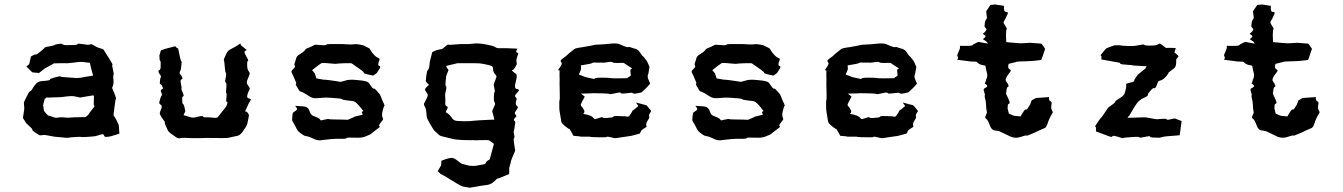

<svg xmlns="http://www.w3.org/2000/svg" viewBox="-20 -621 6036 863"><path d="M279.3 -418C268.6 -418 262.7 -419.9 259.8 -422.9C256.8 -425.8 249 -424.8 234.4 -421.9C229.5 -420.9 226.6 -419.9 225.6 -418.9C224.6 -417 211.9 -414.1 188.5 -410.2C185.5 -409.2 181.6 -408.2 178.7 -404.3C175.8 -400.4 167 -393.6 152.3 -381.8C146.5 -377 142.6 -375 140.6 -376C137.7 -377.9 131.8 -374 119.1 -367.2C114.3 -345.7 111.3 -334 111.3 -333C111.3 -332 106.4 -328.1 98.6 -322.3L125 -295.9C127 -294.9 136.7 -294.9 155.3 -293C170.9 -305.7 179.7 -312.5 181.6 -313.5C183.6 -314.5 189.5 -317.4 201.2 -324.2C214.8 -331.1 220.7 -335 221.7 -335.9C222.7 -336.9 232.4 -335.9 252.9 -336.9H277.3C276.4 -335.9 289.1 -336.9 313.5 -339.8C332 -342.8 346.7 -343.8 357.4 -341.8C368.2 -339.8 377 -339.8 383.8 -338.9L389.6 -314.5L398.4 -281.2C387.7 -279.3 380.9 -278.3 375 -277.3C369.1 -276.4 359.4 -275.4 347.7 -272.5C337.9 -270.5 324.2 -269.5 306.6 -271.5L279.3 -273.4C262.7 -274.4 253.9 -275.4 252.9 -277.3C252 -279.3 242.2 -277.3 220.7 -271.5C210 -268.6 204.1 -265.6 204.1 -262.7C204.1 -259.8 190.4 -257.8 163.1 -255.9C159.2 -254.9 154.3 -253.9 148.4 -250C142.6 -246.1 133.8 -236.3 125 -220.7C121.1 -213.9 118.2 -210.9 115.2 -210.9C112.3 -210.9 106.4 -201.2 97.7 -182.6C90.8 -168.9 87.9 -162.1 87.9 -161.1C86.9 -160.2 87.9 -152.3 88.9 -137.7C89.8 -134.8 88.9 -127.9 86.9 -116.2C85 -105.5 84 -96.7 83 -90.8C91.8 -76.2 96.7 -69.3 96.7 -68.4C97.7 -67.4 103.5 -61.5 116.2 -49.8C123 -43.9 126 -41 125 -38.1C124 -35.2 132.8 -28.3 153.3 -15.6C157.2 -12.7 163.1 -11.7 169.9 -13.7C176.8 -15.6 190.4 -13.7 212.9 -8.8C219.7 -6.8 229.5 -5.9 244.1 -4.9C258.8 -3.9 268.6 -2.9 274.4 -2C277.3 -1 280.3 -2 282.2 -2C285.2 -2 287.1 -1 288.1 -2C290 -2.9 303.7 -4.9 332 -5.9C338.9 -5.9 345.7 -5.9 349.6 -4.9C354.5 -4.9 366.2 -4.9 387.7 -6.8L408.2 -8.8C409.2 -8.8 417 -11.7 434.6 -16.6C442.4 -19.5 447.3 -16.6 448.2 -10.7C449.2 -4.9 459 -3.9 479.5 -8.8L511.7 -18.6C512.7 -18.6 513.7 -19.5 516.6 -20.5C514.6 -44.9 514.6 -56.6 513.7 -57.6C514.6 -58.6 510.7 -66.4 502.9 -82C498 -92.8 494.1 -97.7 492.2 -98.6C490.2 -99.6 490.2 -109.4 493.2 -128.9C497.1 -159.2 499 -174.8 501 -176.8C502.9 -178.7 498 -193.4 485.4 -221.7C483.4 -225.6 484.4 -229.5 487.3 -234.4C490.2 -240.2 491.2 -252.9 489.3 -270.5C488.3 -278.3 489.3 -283.2 490.2 -285.2C492.2 -287.1 490.2 -296.9 486.3 -314.5C484.4 -323.2 483.4 -328.1 485.4 -329.1C487.3 -330.1 482.4 -339.8 471.7 -356.4C469.7 -359.4 467.8 -362.3 464.8 -367.2C461.9 -372.1 456.1 -381.8 446.3 -396.5C443.4 -400.4 438.5 -402.3 432.6 -403.3C426.8 -404.3 414.1 -409.2 396.5 -419.9C392.6 -422.9 388.7 -422.9 383.8 -420.9C379.9 -418.9 365.2 -419.9 342.8 -423.8C338.9 -424.8 335.9 -424.8 334 -424.8C330.1 -424.8 329.1 -423.8 328.1 -421.9C327.1 -418.9 311.5 -418 279.3 -418ZM398.4 -192.4C397.5 -190.4 396.5 -189.5 398.4 -190.4C400.4 -191.4 401.4 -192.4 402.3 -192.4C401.4 -163.1 401.4 -149.4 401.4 -148.4L405.3 -143.6C385.7 -118.2 376 -105.5 376 -104.5C376 -103.5 372.1 -100.6 364.3 -94.7C348.6 -93.8 331.1 -94.7 314.5 -93.8C297.9 -92.8 289.1 -91.8 286.1 -91.8C265.6 -93.8 252 -94.7 243.2 -92.8C234.4 -90.8 226.6 -91.8 221.7 -93.8C207 -99.6 198.2 -101.6 196.3 -101.6C195.3 -101.6 189.5 -108.4 177.7 -122.1C174.8 -138.7 173.8 -147.5 173.8 -148.4C173.8 -149.4 175.8 -158.2 181.6 -178.7H185.5C188.5 -178.7 188.5 -179.7 185.5 -182.6C201.2 -182.6 214.8 -182.6 227.5 -183.6C239.3 -183.6 248 -183.6 254.9 -184.6C258.8 -185.5 267.6 -185.5 280.3 -187.5C293.9 -189.5 304.7 -189.5 312.5 -188.5C330.1 -184.6 338.9 -182.6 339.8 -182.6C340.8 -182.6 360.4 -186.5 398.4 -192.4Z M1088.9 -396.5C1073.2 -410.2 1064.5 -416 1063.5 -417C1062.5 -418 1061.5 -420.9 1060.5 -425.8L1035.2 -409.2C1035.2 -410.2 1027.3 -405.3 1012.7 -397.5C1005.9 -393.6 1000 -386.7 996.1 -377C992.2 -368.2 989.3 -361.3 987.3 -357.4C986.3 -354.5 985.4 -350.6 987.3 -347.7C988.3 -344.7 989.3 -332 991.2 -310.5C992.2 -299.8 993.2 -294.9 995.1 -293.9C997.1 -292 997.1 -282.2 993.2 -264.6C991.2 -255.9 991.2 -251 995.1 -250C998 -249 999 -236.3 996.1 -212.9C995.1 -207 996.1 -203.1 998 -201.2C999 -200.2 999 -190.4 997.1 -172.9C996.1 -167 997.1 -163.1 1001 -162.1C1003.9 -161.1 1002 -154.3 996.1 -141.6C987.3 -129.9 978.5 -119.1 970.7 -109.4C963.9 -100.6 960 -95.7 959 -94.7C957 -91.8 951.2 -90.8 940.4 -91.8C929.7 -92.8 918.9 -93.8 907.2 -93.8C898.4 -92.8 893.6 -94.7 892.6 -97.7C891.6 -100.6 880.9 -99.6 858.4 -93.8C851.6 -91.8 842.8 -91.8 834 -94.7C825.2 -97.7 815.4 -100.6 804.7 -103.5C809.6 -113.3 811.5 -118.2 812.5 -119.1C813.5 -120.1 811.5 -128.9 807.6 -145.5C805.7 -150.4 804.7 -152.3 802.7 -153.3C799.8 -154.3 798.8 -161.1 798.8 -174.8C798.8 -182.6 799.8 -187.5 803.7 -188.5C807.6 -189.5 804.7 -198.2 796.9 -214.8C794.9 -219.7 794.9 -222.7 795.9 -224.6C796.9 -226.6 794.9 -235.4 792 -252C790 -258.8 793 -263.7 797.9 -265.6C802.7 -267.6 799.8 -275.4 789.1 -289.1C786.1 -293 787.1 -296.9 790 -301.8C793 -306.6 794.9 -317.4 795.9 -335C796.9 -341.8 795.9 -346.7 793.9 -347.7C792 -348.6 788.1 -367.2 780.3 -404.3H777.3C776.4 -403.3 773.4 -407.2 767.6 -413.1C740.2 -406.2 725.6 -402.3 722.7 -401.4C719.7 -400.4 713.9 -398.4 703.1 -394.5C699.2 -379.9 697.3 -373 696.3 -372.1L697.3 -356.4C697.3 -351.6 698.2 -348.6 700.2 -347.7C702.1 -346.7 703.1 -336.9 702.1 -319.3C702.1 -311.5 699.2 -306.6 694.3 -304.7C692.4 -303.7 692.4 -302.7 692.4 -300.8C691.4 -296.9 695.3 -291 702.1 -281.2C704.1 -278.3 704.1 -275.4 702.1 -272.5C700.2 -269.5 699.2 -260.7 698.2 -247.1C698.2 -244.1 700.2 -243.2 703.1 -241.2C707 -239.3 709 -234.4 711.9 -227.5C713.9 -222.7 711.9 -220.7 707 -218.8C701.2 -217.8 701.2 -211.9 707 -200.2C708 -197.3 708 -193.4 706.1 -190.4C703.1 -187.5 700.2 -178.7 696.3 -163.1C694.3 -158.2 697.3 -153.3 703.1 -149.4C709 -145.5 708 -136.7 701.2 -123C699.2 -118.2 698.2 -114.3 698.2 -111.3C698.2 -107.4 703.1 -97.7 713.9 -83C718.8 -77.1 721.7 -73.2 720.7 -70.3C719.7 -68.4 723.6 -57.6 733.4 -37.1C736.3 -30.3 743.2 -23.4 753.9 -16.6C763.7 -9.8 769.5 -5.9 771.5 -3.9C775.4 -1 780.3 0 785.2 1C786.1 1 788.1 1 790 0C797.9 -2 815.4 -2 842.8 0H873C893.6 -1 906.2 -1 909.2 -1C970.7 0 1003.9 0 1008.8 -2C1013.7 -3.9 1026.4 -5.9 1043.9 -9.8C1052.7 -10.7 1061.5 -16.6 1069.3 -27.3C1076.2 -37.1 1080.1 -43 1082 -45.9C1087.9 -53.7 1091.8 -62.5 1093.8 -75.2C1096.7 -87.9 1097.7 -96.7 1098.6 -100.6C1099.6 -104.5 1097.7 -108.4 1093.8 -113.3C1089.8 -119.1 1085.9 -121.1 1081.1 -119.1C1089.8 -137.7 1093.8 -148.4 1094.7 -149.4C1094.7 -151.4 1098.6 -157.2 1106.4 -170.9C1107.4 -171.9 1107.4 -172.9 1107.4 -173.8C1107.4 -175.8 1104.5 -177.7 1097.7 -178.7C1089.8 -180.7 1088.9 -188.5 1094.7 -204.1C1098.6 -212.9 1101.6 -218.8 1102.5 -220.7C1104.5 -222.7 1100.6 -229.5 1091.8 -242.2C1087.9 -248 1088.9 -255.9 1093.8 -266.6C1098.6 -277.3 1100.6 -284.2 1101.6 -287.1C1103.5 -291 1101.6 -295.9 1097.7 -300.8C1092.8 -306.6 1090.8 -317.4 1090.8 -333C1090.8 -340.8 1091.8 -346.7 1094.7 -347.7C1097.7 -348.6 1093.8 -355.5 1085.9 -370.1C1079.1 -381.8 1077.1 -388.7 1080.1 -390.6C1083 -392.6 1085.9 -393.6 1088.9 -396.5Z M1613.3 -417C1594.7 -421.9 1579.1 -423.8 1570.3 -421.9C1560.5 -420.9 1549.8 -420.9 1536.1 -421.9C1530.3 -422.9 1519.5 -422.9 1504.9 -422.9H1494.1H1462.9C1452.1 -422.9 1447.3 -421.9 1445.3 -418.9C1443.4 -417 1428.7 -417 1401.4 -419.9C1397.5 -420.9 1392.6 -418.9 1387.7 -416C1383.8 -413.1 1374 -409.2 1359.4 -403.3C1356.4 -402.3 1353.5 -400.4 1350.6 -395.5C1347.7 -390.6 1338.9 -383.8 1324.2 -375C1318.4 -372.1 1314.5 -367.2 1311.5 -360.4C1309.6 -353.5 1307.6 -345.7 1304.7 -337.9C1302.7 -332 1302.7 -328.1 1305.7 -325.2C1308.6 -323.2 1304.7 -316.4 1293 -305.7C1291 -303.7 1290 -301.8 1290 -298.8C1290 -296.9 1290 -295.9 1291 -294.9C1293 -291 1298.8 -279.3 1307.6 -257.8C1311.5 -250 1312.5 -245.1 1309.6 -244.1C1307.6 -243.2 1312.5 -233.4 1324.2 -214.8C1326.2 -210.9 1330.1 -209 1335.9 -208C1341.8 -206.1 1353.5 -199.2 1370.1 -188.5C1379.9 -181.6 1390.6 -178.7 1403.3 -179.7C1415 -180.7 1424.8 -180.7 1430.7 -181.6C1440.4 -182.6 1451.2 -182.6 1464.8 -181.6C1478.5 -180.7 1491.2 -179.7 1502 -178.7C1510.7 -177.7 1516.6 -176.8 1517.6 -174.8C1518.6 -172.9 1533.2 -169.9 1564.5 -167C1569.3 -166 1575.2 -164.1 1581.1 -159.2C1586.9 -154.3 1597.7 -142.6 1613.3 -122.1C1612.3 -121.1 1610.4 -120.1 1607.4 -119.1C1604.5 -118.2 1606.4 -114.3 1610.4 -105.5C1586.9 -99.6 1575.2 -96.7 1574.2 -96.7C1574.2 -95.7 1565.4 -91.8 1548.8 -85C1543.9 -82 1539.1 -82 1534.2 -83C1529.3 -84 1512.7 -83 1484.4 -84C1466.8 -84 1458 -85 1457 -85.9C1456.1 -86.9 1445.3 -85 1423.8 -80.1C1421.9 -79.1 1419.9 -81.1 1418 -85C1415 -88.9 1405.3 -93.8 1387.7 -100.6C1381.8 -102.5 1377.9 -106.4 1375 -112.3C1372.1 -118.2 1370.1 -124 1368.2 -128.9C1366.2 -132.8 1362.3 -136.7 1357.4 -139.6C1352.5 -142.6 1335.9 -143.6 1306.6 -145.5C1314.5 -135.7 1317.4 -129.9 1313.5 -127C1310.5 -124 1304.7 -120.1 1298.8 -116.2C1296.9 -115.2 1295.9 -112.3 1294.9 -107.4C1293.9 -101.6 1293.9 -93.8 1293 -83C1293 -80.1 1293.9 -76.2 1296.9 -72.3C1299.8 -68.4 1304.7 -59.6 1311.5 -45.9C1314.5 -39.1 1319.3 -31.2 1328.1 -24.4C1335.9 -18.6 1340.8 -15.6 1341.8 -14.6C1345.7 -11.7 1350.6 -9.8 1358.4 -8.8C1365.2 -7.8 1378.9 -2.9 1396.5 5.9C1403.3 8.8 1411.1 9.8 1418.9 9.8C1420.9 9.8 1421.9 9.8 1424.8 8.8C1436.5 7.8 1445.3 6.8 1452.1 5.9C1462.9 3.9 1475.6 3.9 1490.2 2.9H1520.5C1531.2 2.9 1537.1 2 1538.1 -1C1539.1 -2.9 1554.7 -2.9 1586.9 -2C1602.5 -2 1613.3 -3.9 1618.2 -5.9C1623 -7.8 1630.9 -10.7 1641.6 -15.6C1642.6 -15.6 1649.4 -20.5 1661.1 -30.3C1672.9 -39.1 1679.7 -43.9 1681.6 -45.9C1687.5 -48.8 1688.5 -51.8 1684.6 -54.7C1681.6 -57.6 1687.5 -66.4 1700.2 -81.1C1702.1 -84 1702.1 -87.9 1699.2 -93.8C1696.3 -99.6 1696.3 -111.3 1701.2 -127.9C1704.1 -138.7 1706.1 -144.5 1708 -145.5C1709 -146.5 1709 -146.5 1708 -147.5C1708 -150.4 1705.1 -156.2 1700.2 -166C1692.4 -185.5 1688.5 -195.3 1687.5 -196.3C1688.5 -196.3 1682.6 -202.1 1671.9 -214.8C1667 -220.7 1662.1 -223.6 1659.2 -222.7C1656.2 -221.7 1649.4 -230.5 1638.7 -247.1C1635.7 -251 1630.9 -253.9 1622.1 -255.9C1613.3 -258.8 1598.6 -259.8 1579.1 -261.7C1563.5 -263.7 1549.8 -262.7 1539.1 -260.7C1529.3 -257.8 1521.5 -255.9 1514.6 -253.9C1509.8 -252.9 1506.8 -252.9 1504.9 -253.9C1502.9 -254.9 1487.3 -256.8 1460 -260.7C1446.3 -262.7 1440.4 -262.7 1439.5 -262.7C1438.5 -261.7 1425.8 -264.6 1402.3 -268.6L1395.5 -289.1C1396.5 -290 1391.6 -294.9 1382.8 -305.7C1393.6 -314.5 1400.4 -319.3 1401.4 -320.3C1403.3 -321.3 1408.2 -326.2 1419.9 -334C1424.8 -337.9 1429.7 -338.9 1434.6 -337.9C1438.5 -337.9 1455.1 -336.9 1486.3 -334C1489.3 -334 1496.1 -335 1507.8 -335.9C1519.5 -336.9 1535.2 -336.9 1555.7 -336.9H1558.6C1560.5 -336.9 1574.2 -326.2 1601.6 -307.6C1610.4 -300.8 1616.2 -296.9 1615.2 -293.9C1614.3 -291 1627.9 -287.1 1657.2 -281.2C1668.9 -289.1 1673.8 -292 1673.8 -293L1687.5 -314.5C1690.4 -320.3 1689.5 -323.2 1683.6 -325.2C1678.7 -326.2 1678.7 -335 1685.5 -351.6C1687.5 -355.5 1685.5 -359.4 1678.7 -361.3C1672.9 -363.3 1664.1 -370.1 1653.3 -383.8C1645.5 -394.5 1641.6 -401.4 1641.6 -402.3C1640.6 -403.3 1631.8 -408.2 1613.3 -417Z M2166 -420.9C2151.4 -423.8 2136.7 -425.8 2125 -425.8H2121.1C2108.4 -424.8 2100.6 -424.8 2096.7 -423.8C2091.8 -422.9 2085 -422.9 2073.2 -422.9C2061.5 -423.8 2044.9 -422.9 2022.5 -420.9C2005.9 -418.9 1997.1 -418.9 1995.1 -420.9C1993.2 -421.9 1985.4 -416 1970.7 -403.3C1966.8 -400.4 1961.9 -399.4 1954.1 -398.4C1946.3 -397.5 1935.5 -393.6 1922.9 -386.7C1916 -359.4 1912.1 -345.7 1912.1 -344.7C1912.1 -343.8 1911.1 -335.9 1909.2 -318.4C1908.2 -314.5 1907.2 -310.5 1903.3 -306.6C1899.4 -303.7 1897.5 -293 1895.5 -274.4C1894.5 -264.6 1894.5 -258.8 1893.6 -257.8C1892.6 -255.9 1897.5 -250 1908.2 -239.3C1893.6 -227.5 1887.7 -219.7 1891.6 -213.9C1895.5 -209 1898.4 -203.1 1901.4 -198.2C1903.3 -195.3 1903.3 -191.4 1900.4 -184.6C1897.5 -177.7 1892.6 -168.9 1886.7 -157.2C1885.7 -155.3 1885.7 -154.3 1885.7 -152.3C1885.7 -149.4 1886.7 -145.5 1889.6 -141.6C1893.6 -135.7 1896.5 -122.1 1897.5 -101.6C1897.5 -94.7 1900.4 -85.9 1907.2 -75.2C1913.1 -64.5 1917 -56.6 1919.9 -52.7C1925.8 -42 1930.7 -35.2 1933.6 -32.2C1937.5 -29.3 1944.3 -23.4 1952.1 -15.6C1956.1 -11.7 1960 -9.8 1964.8 -8.8C1969.7 -7.8 1986.3 -3.9 2012.7 2.9C2023.4 5.9 2035.2 6.8 2049.8 7.8C2063.5 8.8 2073.2 8.8 2077.1 8.8C2093.8 9.8 2103.5 8.8 2106.4 8.8C2109.4 9.8 2122.1 9.8 2143.6 8.8C2165 7.8 2177.7 8.8 2179.7 10.7C2181.6 11.7 2187.5 16.6 2200.2 25.4C2194.3 46.9 2190.4 61.5 2188.5 68.4C2186.5 75.2 2184.6 84 2181.6 94.7C2174.8 99.6 2170.9 101.6 2169.9 102.5C2168.9 101.6 2166 107.4 2160.2 116.2C2135.7 121.1 2123 123 2120.1 124C2117.2 125 2107.4 125 2089.8 124C2067.4 118.2 2056.6 115.2 2055.7 115.2C2053.7 114.3 2044.9 108.4 2030.3 96.7C2021.5 89.8 2011.7 86.9 2000 89.8C1987.3 92.8 1975.6 96.7 1963.9 101.6C1962.9 114.3 1962.9 120.1 1962.9 121.1C1962.9 122.1 1958 130.9 1947.3 148.4C1955.1 156.2 1959 159.2 1960 160.2C1960.9 160.2 1969.7 166 1986.3 174.8C1990.2 176.8 1998 181.6 2009.8 189.5C2021.5 196.3 2029.3 201.2 2034.2 204.1C2046.9 211.9 2056.6 216.8 2062.5 217.8C2068.4 218.8 2078.1 220.7 2091.8 222.7C2093.8 222.7 2103.5 220.7 2121.1 217.8C2139.6 213.9 2151.4 212.9 2158.2 211.9C2172.9 210.9 2185.5 207 2194.3 200.2C2203.1 193.4 2208 187.5 2210.9 185.5C2213.9 181.6 2217.8 180.7 2220.7 180.7C2223.6 179.7 2239.3 173.8 2268.6 161.1C2269.5 144.5 2268.6 135.7 2268.6 134.8C2268.6 133.8 2271.5 125 2276.4 106.4C2275.4 105.5 2278.3 97.7 2284.2 83C2290 69.3 2293 61.5 2293.9 60.5C2295.9 56.6 2295.9 51.8 2293.9 45.9C2293 40 2291 28.3 2289.1 11.7C2288.1 4.9 2289.1 1 2291 -1C2293 -2.9 2293 -9.8 2289.1 -23.4C2288.1 -25.4 2289.1 -31.2 2292 -42C2293.9 -52.7 2294.9 -61.5 2295.9 -68.4C2296.9 -73.2 2294.9 -76.2 2291 -79.1C2287.1 -81.1 2290 -87.9 2301.8 -98.6C2295.9 -106.4 2293 -112.3 2293.9 -114.3C2294.9 -117.2 2299.8 -124 2307.6 -136.7C2309.6 -138.7 2306.6 -141.6 2301.8 -146.5C2296.9 -151.4 2296.9 -161.1 2302.7 -176.8C2299.8 -181.6 2296.9 -185.5 2294.9 -188.5C2293 -191.4 2297.9 -197.3 2308.6 -209C2310.5 -211.9 2312.5 -212.9 2312.5 -214.8C2313.5 -217.8 2309.6 -219.7 2303.7 -220.7C2294.9 -221.7 2292 -231.4 2297.9 -252C2303.7 -273.4 2304.7 -285.2 2298.8 -289.1C2293 -293 2288.1 -297.9 2282.2 -302.7C2279.3 -304.7 2280.3 -304.7 2285.2 -306.6C2289.1 -308.6 2294.9 -316.4 2301.8 -330.1C2303.7 -333 2302.7 -336.9 2301.8 -342.8C2299.8 -348.6 2301.8 -360.4 2308.6 -377C2310.5 -380.9 2309.6 -382.8 2303.7 -384.8C2298.8 -385.7 2298.8 -391.6 2305.7 -402.3C2278.3 -403.3 2262.7 -404.3 2257.8 -404.3H2219.7C2215.8 -404.3 2210 -406.2 2204.1 -410.2C2198.2 -414.1 2185.5 -417 2166 -420.9ZM1987.3 -325.2C2018.6 -333 2035.2 -336.9 2036.1 -336.9H2075.2H2112.3C2129.9 -336.9 2143.6 -335.9 2151.4 -334C2167 -331.1 2177.7 -328.1 2184.6 -326.2C2191.4 -323.2 2195.3 -321.3 2195.3 -318.4C2196.3 -302.7 2199.2 -293 2205.1 -287.1C2210.9 -282.2 2212.9 -277.3 2210.9 -273.4C2202.1 -251 2198.2 -239.3 2199.2 -238.3C2200.2 -236.3 2199.2 -235.4 2200.2 -234.4C2204.1 -216.8 2205.1 -208 2203.1 -207C2201.2 -206.1 2200.2 -201.2 2200.2 -191.4C2199.2 -176.8 2199.2 -168 2202.1 -163.1C2205.1 -158.2 2206.1 -153.3 2204.1 -149.4C2196.3 -131.8 2191.4 -121.1 2192.4 -119.1C2193.4 -117.2 2197.3 -106.4 2202.1 -83H2191.4C2190.4 -82 2189.5 -82 2188.5 -83C2142.6 -81.1 2115.2 -79.1 2106.4 -78.1C2098.6 -77.1 2089.8 -76.2 2080.1 -76.2C2066.4 -76.2 2053.7 -76.2 2041 -77.1C2028.3 -77.1 2019.5 -80.1 2014.6 -86.9C2003.9 -101.6 1995.1 -110.4 1989.3 -113.3C1983.4 -115.2 1982.4 -118.2 1985.4 -122.1C1993.2 -134.8 1994.1 -140.6 1989.3 -142.6C1984.4 -143.6 1981.4 -148.4 1981.4 -155.3C1981.4 -164.1 1982.4 -173.8 1981.4 -181.6C1980.5 -189.5 1980.5 -196.3 1981.4 -202.1C1986.3 -219.7 1987.3 -230.5 1985.4 -232.4C1983.4 -234.4 1981.4 -239.3 1982.4 -248C1984.4 -266.6 1985.4 -276.4 1985.4 -277.3C1984.4 -277.3 1988.3 -286.1 1996.1 -306.6C1989.3 -314.5 1985.4 -320.3 1986.3 -321.3C1986.3 -322.3 1986.3 -323.2 1987.3 -325.2Z M2765.6 -421.9C2758.8 -424.8 2751 -425.8 2742.2 -425.8C2737.3 -425.8 2731.4 -425.8 2724.6 -424.8C2708 -422.9 2685.5 -420.9 2655.3 -419.9C2653.3 -419.9 2644.5 -418 2627.9 -414.1C2611.3 -411.1 2600.6 -409.2 2593.8 -408.2C2576.2 -406.2 2565.4 -403.3 2561.5 -400.4C2558.6 -397.5 2551.8 -392.6 2543 -385.7C2539.1 -382.8 2532.2 -377 2524.4 -369.1C2515.6 -362.3 2508.8 -358.4 2504.9 -354.5C2499 -349.6 2498 -344.7 2502.9 -340.8C2507.8 -336.9 2503.9 -327.1 2491.2 -310.5C2490.2 -308.6 2489.3 -307.6 2489.3 -306.6C2488.3 -305.7 2489.3 -305.7 2492.2 -304.7C2496.1 -303.7 2498 -302.7 2495.1 -300.8V-275.4C2496.1 -268.6 2495.1 -258.8 2495.1 -246.1C2496.1 -196.3 2497.1 -171.9 2495.1 -170.9C2494.1 -170.9 2493.2 -157.2 2494.1 -130.9C2494.1 -128.9 2495.1 -120.1 2498 -104.5C2501 -88.9 2502 -78.1 2502.9 -74.2C2503.9 -71.3 2505.9 -66.4 2511.7 -61.5C2516.6 -56.6 2524.4 -49.8 2536.1 -42H2539.1C2541 -41 2545.9 -31.2 2557.6 -10.7C2579.1 -8.8 2589.8 -7.8 2590.8 -6.8H2618.2C2628.9 -6.8 2633.8 -6.8 2634.8 -5.9C2635.7 -4.9 2651.4 -3.9 2682.6 -3.9C2698.2 -3.9 2706.1 -3.9 2707 -5.9C2708 -7.8 2719.7 -5.9 2742.2 0H2745.1C2749 0 2755.9 -1 2766.6 -2.9C2780.3 -4.9 2791 -6.8 2799.8 -7.8C2810.5 -8.8 2821.3 -10.7 2834 -14.6C2846.7 -18.6 2853.5 -20.5 2854.5 -20.5C2857.4 -21.5 2858.4 -25.4 2860.4 -30.3C2861.3 -34.2 2869.1 -41 2884.8 -49.8C2886.7 -51.8 2886.7 -53.7 2884.8 -58.6C2882.8 -63.5 2886.7 -73.2 2896.5 -87.9C2898.4 -91.8 2899.4 -95.7 2897.5 -99.6C2895.5 -103.5 2899.4 -110.4 2907.2 -122.1C2893.6 -139.6 2885.7 -148.4 2883.8 -148.4C2882.8 -148.4 2867.2 -152.3 2838.9 -160.2L2841.8 -155.3C2840.8 -156.2 2843.8 -152.3 2849.6 -144.5C2832 -129.9 2823.2 -123 2822.3 -123C2823.2 -122.1 2819.3 -115.2 2810.5 -102.5C2807.6 -97.7 2803.7 -95.7 2798.8 -96.7C2793.9 -98.6 2778.3 -98.6 2749 -99.6C2741.2 -99.6 2737.3 -98.6 2736.3 -95.7C2735.4 -93.8 2725.6 -91.8 2707 -90.8C2695.3 -89.8 2689.5 -90.8 2688.5 -93.8C2687.5 -95.7 2677.7 -92.8 2657.2 -85.9C2654.3 -84 2650.4 -86.9 2645.5 -92.8C2640.6 -98.6 2627.9 -104.5 2605.5 -108.4C2601.6 -108.4 2600.6 -110.4 2605.5 -114.3C2609.4 -119.1 2605.5 -129.9 2592.8 -144.5C2590.8 -146.5 2589.8 -148.4 2590.8 -152.3C2591.8 -156.2 2597.7 -167 2608.4 -186.5L2596.7 -196.3L2590.8 -200.2C2622.1 -201.2 2641.6 -201.2 2648.4 -202.1C2654.3 -202.1 2669.9 -202.1 2694.3 -201.2C2710 -200.2 2718.8 -200.2 2719.7 -198.2C2720.7 -196.3 2732.4 -199.2 2756.8 -204.1C2764.6 -206.1 2770.5 -205.1 2771.5 -202.1C2772.5 -199.2 2784.2 -200.2 2808.6 -203.1C2817.4 -205.1 2824.2 -204.1 2826.2 -201.2C2828.1 -198.2 2840.8 -200.2 2864.3 -206.1L2888.7 -229.5C2890.6 -231.4 2894.5 -236.3 2902.3 -245.1C2896.5 -259.8 2893.6 -266.6 2892.6 -267.6C2892.6 -268.6 2892.6 -270.5 2891.6 -274.4C2890.6 -278.3 2890.6 -281.2 2892.6 -285.2C2894.5 -288.1 2895.5 -299.8 2899.4 -320.3C2892.6 -335 2889.6 -341.8 2889.6 -342.8C2889.6 -343.8 2884.8 -350.6 2874 -364.3C2870.1 -368.2 2869.1 -369.1 2868.2 -369.1C2867.2 -370.1 2863.3 -376 2855.5 -386.7C2851.6 -393.6 2845.7 -397.5 2839.8 -400.4C2834 -402.3 2827.1 -404.3 2820.3 -406.2C2812.5 -409.2 2807.6 -411.1 2804.7 -409.2C2802.7 -407.2 2789.1 -411.1 2765.6 -421.9ZM2707 -340.8C2721.7 -343.8 2730.5 -343.8 2733.4 -340.8C2736.3 -338.9 2742.2 -337.9 2752.9 -337.9C2774.4 -338.9 2785.2 -338.9 2786.1 -336.9C2787.1 -335 2798.8 -328.1 2821.3 -313.5C2815.4 -309.6 2812.5 -307.6 2813.5 -306.6C2813.5 -304.7 2813.5 -296.9 2815.4 -281.2C2809.6 -277.3 2806.6 -274.4 2805.7 -274.4C2805.7 -275.4 2803.7 -273.4 2799.8 -269.5C2753.9 -268.6 2729.5 -268.6 2727.5 -269.5C2725.6 -270.5 2719.7 -270.5 2709 -271.5C2672.9 -272.5 2655.3 -271.5 2654.3 -268.6C2654.3 -265.6 2649.4 -265.6 2638.7 -268.6C2619.1 -272.5 2610.4 -274.4 2609.4 -275.4C2608.4 -275.4 2599.6 -279.3 2582 -286.1C2588.9 -301.8 2591.8 -309.6 2591.8 -310.5C2591.8 -311.5 2591.8 -316.4 2590.8 -327.1C2624 -332 2640.6 -335.9 2642.6 -337.9C2644.5 -339.8 2648.4 -340.8 2657.2 -339.8C2661.1 -338.9 2668.9 -339.8 2679.7 -339.8C2689.5 -338.9 2698.2 -338.9 2707 -340.8Z M3412.1 -417C3393.6 -421.9 3377.9 -423.8 3369.1 -421.9C3359.4 -420.9 3348.6 -420.9 3335 -421.9C3329.1 -422.9 3318.4 -422.9 3303.7 -422.9H3293H3261.7C3251 -422.9 3246.1 -421.9 3244.1 -418.9C3242.2 -417 3227.5 -417 3200.2 -419.9C3196.3 -420.9 3191.4 -418.9 3186.5 -416C3182.6 -413.1 3172.9 -409.2 3158.2 -403.3C3155.3 -402.3 3152.3 -400.4 3149.4 -395.5C3146.5 -390.6 3137.7 -383.8 3123 -375C3117.2 -372.1 3113.3 -367.2 3110.4 -360.4C3108.4 -353.5 3106.4 -345.7 3103.5 -337.9C3101.6 -332 3101.6 -328.1 3104.5 -325.2C3107.4 -323.2 3103.5 -316.4 3091.8 -305.7C3089.8 -303.7 3088.9 -301.8 3088.9 -298.8C3088.9 -296.9 3088.9 -295.9 3089.8 -294.9C3091.8 -291 3097.7 -279.3 3106.4 -257.8C3110.4 -250 3111.3 -245.1 3108.4 -244.1C3106.4 -243.2 3111.3 -233.4 3123 -214.8C3125 -210.9 3128.9 -209 3134.8 -208C3140.6 -206.1 3152.3 -199.2 3168.9 -188.5C3178.7 -181.6 3189.5 -178.7 3202.1 -179.7C3213.9 -180.7 3223.6 -180.7 3229.5 -181.6C3239.3 -182.6 3250 -182.6 3263.7 -181.6C3277.3 -180.7 3290 -179.7 3300.8 -178.7C3309.6 -177.7 3315.4 -176.8 3316.4 -174.8C3317.4 -172.9 3332 -169.9 3363.3 -167C3368.2 -166 3374 -164.1 3379.9 -159.2C3385.7 -154.3 3396.5 -142.6 3412.1 -122.1C3411.1 -121.1 3409.2 -120.1 3406.2 -119.1C3403.3 -118.2 3405.3 -114.3 3409.2 -105.5C3385.7 -99.6 3374 -96.7 3373 -96.7C3373 -95.7 3364.3 -91.8 3347.7 -85C3342.8 -82 3337.9 -82 3333 -83C3328.1 -84 3311.5 -83 3283.2 -84C3265.6 -84 3256.8 -85 3255.9 -85.9C3254.9 -86.9 3244.1 -85 3222.7 -80.1C3220.7 -79.1 3218.8 -81.1 3216.8 -85C3213.9 -88.9 3204.1 -93.8 3186.5 -100.6C3180.7 -102.5 3176.8 -106.4 3173.8 -112.3C3170.9 -118.2 3168.9 -124 3167 -128.9C3165 -132.8 3161.1 -136.7 3156.2 -139.6C3151.4 -142.6 3134.8 -143.6 3105.5 -145.5C3113.3 -135.7 3116.2 -129.9 3112.3 -127C3109.4 -124 3103.5 -120.1 3097.7 -116.2C3095.7 -115.2 3094.7 -112.3 3093.8 -107.4C3092.8 -101.6 3092.8 -93.8 3091.8 -83C3091.8 -80.1 3092.8 -76.2 3095.7 -72.3C3098.6 -68.4 3103.5 -59.6 3110.4 -45.9C3113.3 -39.1 3118.2 -31.2 3127 -24.4C3134.8 -18.6 3139.6 -15.6 3140.6 -14.6C3144.5 -11.7 3149.4 -9.8 3157.2 -8.8C3164.1 -7.8 3177.7 -2.9 3195.3 5.9C3202.1 8.8 3210 9.8 3217.8 9.8C3219.7 9.8 3220.7 9.8 3223.6 8.8C3235.4 7.8 3244.1 6.8 3251 5.9C3261.7 3.9 3274.4 3.9 3289.1 2.9H3319.3C3330.1 2.9 3335.9 2 3336.9 -1C3337.9 -2.9 3353.5 -2.9 3385.7 -2C3401.4 -2 3412.1 -3.9 3417 -5.9C3421.9 -7.8 3429.7 -10.7 3440.4 -15.6C3441.4 -15.6 3448.2 -20.5 3460 -30.3C3471.7 -39.1 3478.5 -43.9 3480.5 -45.9C3486.3 -48.8 3487.3 -51.8 3483.4 -54.7C3480.5 -57.6 3486.3 -66.4 3499 -81.1C3501 -84 3501 -87.9 3498 -93.8C3495.1 -99.6 3495.1 -111.3 3500 -127.9C3502.9 -138.7 3504.9 -144.5 3506.8 -145.5C3507.8 -146.5 3507.8 -146.5 3506.8 -147.5C3506.8 -150.4 3503.9 -156.2 3499 -166C3491.2 -185.5 3487.3 -195.3 3486.3 -196.3C3487.3 -196.3 3481.4 -202.1 3470.7 -214.8C3465.8 -220.7 3460.9 -223.6 3458 -222.7C3455.1 -221.7 3448.2 -230.5 3437.5 -247.1C3434.6 -251 3429.7 -253.9 3420.9 -255.9C3412.1 -258.8 3397.5 -259.8 3377.9 -261.7C3362.3 -263.7 3348.6 -262.7 3337.9 -260.7C3328.1 -257.8 3320.3 -255.9 3313.5 -253.9C3308.6 -252.9 3305.7 -252.9 3303.7 -253.9C3301.8 -254.9 3286.1 -256.8 3258.8 -260.7C3245.1 -262.7 3239.3 -262.7 3238.3 -262.7C3237.3 -261.7 3224.6 -264.6 3201.2 -268.6L3194.3 -289.1C3195.3 -290 3190.4 -294.9 3181.6 -305.7C3192.4 -314.5 3199.2 -319.3 3200.2 -320.3C3202.1 -321.3 3207 -326.2 3218.8 -334C3223.6 -337.9 3228.5 -338.9 3233.4 -337.9C3237.3 -337.9 3253.9 -336.9 3285.2 -334C3288.1 -334 3294.9 -335 3306.6 -335.9C3318.4 -336.9 3334 -336.9 3354.5 -336.9H3357.4C3359.4 -336.9 3373 -326.2 3400.4 -307.6C3409.2 -300.8 3415 -296.9 3414.1 -293.9C3413.1 -291 3426.8 -287.1 3456.1 -281.2C3467.8 -289.1 3472.7 -292 3472.7 -293L3486.3 -314.5C3489.3 -320.3 3488.3 -323.2 3482.4 -325.2C3477.5 -326.2 3477.5 -335 3484.4 -351.6C3486.3 -355.5 3484.4 -359.4 3477.5 -361.3C3471.7 -363.3 3462.9 -370.1 3452.1 -383.8C3444.3 -394.5 3440.4 -401.4 3440.4 -402.3C3439.5 -403.3 3430.7 -408.2 3412.1 -417Z M3964.8 -421.9C3958 -424.8 3950.2 -425.8 3941.4 -425.8C3936.5 -425.8 3930.7 -425.8 3923.8 -424.8C3907.2 -422.9 3884.8 -420.9 3854.5 -419.9C3852.5 -419.9 3843.8 -418 3827.1 -414.1C3810.5 -411.1 3799.8 -409.2 3793 -408.2C3775.4 -406.2 3764.6 -403.3 3760.7 -400.4C3757.8 -397.5 3751 -392.6 3742.2 -385.7C3738.3 -382.8 3731.4 -377 3723.6 -369.1C3714.8 -362.3 3708 -358.4 3704.1 -354.5C3698.2 -349.6 3697.3 -344.7 3702.1 -340.8C3707 -336.9 3703.1 -327.1 3690.4 -310.5C3689.5 -308.6 3688.5 -307.6 3688.5 -306.6C3687.5 -305.7 3688.5 -305.7 3691.4 -304.7C3695.3 -303.7 3697.3 -302.7 3694.3 -300.8V-275.4C3695.3 -268.6 3694.3 -258.8 3694.3 -246.1C3695.3 -196.3 3696.3 -171.9 3694.3 -170.9C3693.4 -170.9 3692.4 -157.2 3693.4 -130.9C3693.4 -128.9 3694.3 -120.1 3697.3 -104.5C3700.2 -88.9 3701.2 -78.1 3702.1 -74.2C3703.1 -71.3 3705.1 -66.4 3710.9 -61.5C3715.8 -56.6 3723.6 -49.8 3735.4 -42H3738.3C3740.2 -41 3745.1 -31.2 3756.8 -10.7C3778.3 -8.8 3789.1 -7.8 3790 -6.8H3817.4C3828.1 -6.8 3833 -6.8 3834 -5.9C3835 -4.9 3850.6 -3.9 3881.8 -3.9C3897.5 -3.9 3905.3 -3.9 3906.2 -5.9C3907.2 -7.8 3918.9 -5.9 3941.4 0H3944.3C3948.2 0 3955.1 -1 3965.8 -2.9C3979.5 -4.9 3990.2 -6.8 3999 -7.8C4009.8 -8.8 4020.5 -10.7 4033.2 -14.6C4045.9 -18.6 4052.7 -20.5 4053.7 -20.5C4056.6 -21.5 4057.6 -25.4 4059.6 -30.3C4060.5 -34.2 4068.4 -41 4084 -49.8C4085.9 -51.8 4085.9 -53.7 4084 -58.6C4082 -63.5 4085.9 -73.2 4095.7 -87.9C4097.7 -91.8 4098.6 -95.7 4096.7 -99.6C4094.7 -103.5 4098.6 -110.4 4106.4 -122.1C4092.8 -139.6 4085 -148.4 4083 -148.4C4082 -148.4 4066.4 -152.3 4038.1 -160.2L4041 -155.3C4040 -156.2 4043 -152.3 4048.8 -144.5C4031.2 -129.9 4022.5 -123 4021.5 -123C4022.5 -122.1 4018.6 -115.2 4009.8 -102.5C4006.8 -97.7 4002.9 -95.7 3998 -96.7C3993.2 -98.6 3977.5 -98.6 3948.2 -99.6C3940.4 -99.6 3936.5 -98.6 3935.5 -95.7C3934.6 -93.8 3924.8 -91.8 3906.2 -90.8C3894.5 -89.8 3888.7 -90.8 3887.7 -93.8C3886.7 -95.7 3877 -92.8 3856.4 -85.9C3853.5 -84 3849.6 -86.9 3844.7 -92.8C3839.8 -98.6 3827.1 -104.5 3804.7 -108.4C3800.8 -108.4 3799.8 -110.4 3804.7 -114.3C3808.6 -119.1 3804.7 -129.9 3792 -144.5C3790 -146.5 3789.1 -148.4 3790 -152.3C3791 -156.2 3796.9 -167 3807.6 -186.5L3795.9 -196.3L3790 -200.2C3821.3 -201.2 3840.8 -201.2 3847.7 -202.1C3853.5 -202.1 3869.1 -202.1 3893.6 -201.2C3909.2 -200.2 3918 -200.2 3918.9 -198.2C3919.9 -196.3 3931.6 -199.2 3956.1 -204.1C3963.9 -206.1 3969.7 -205.1 3970.7 -202.1C3971.7 -199.2 3983.4 -200.2 4007.8 -203.1C4016.6 -205.1 4023.4 -204.1 4025.4 -201.2C4027.3 -198.2 4040 -200.2 4063.5 -206.1L4087.9 -229.5C4089.8 -231.4 4093.8 -236.3 4101.6 -245.1C4095.7 -259.8 4092.8 -266.6 4091.8 -267.6C4091.8 -268.6 4091.8 -270.5 4090.8 -274.4C4089.8 -278.3 4089.8 -281.2 4091.8 -285.2C4093.8 -288.1 4094.7 -299.8 4098.6 -320.3C4091.8 -335 4088.9 -341.8 4088.9 -342.8C4088.9 -343.8 4084 -350.6 4073.2 -364.3C4069.3 -368.2 4068.4 -369.1 4067.4 -369.1C4066.4 -370.1 4062.5 -376 4054.7 -386.7C4050.8 -393.6 4044.9 -397.5 4039.1 -400.4C4033.2 -402.3 4026.4 -404.3 4019.5 -406.2C4011.7 -409.2 4006.8 -411.1 4003.9 -409.2C4002 -407.2 3988.3 -411.1 3964.8 -421.9ZM3906.2 -340.8C3920.9 -343.8 3929.7 -343.8 3932.6 -340.8C3935.5 -338.9 3941.4 -337.9 3952.1 -337.9C3973.6 -338.9 3984.4 -338.9 3985.4 -336.9C3986.3 -335 3998 -328.1 4020.5 -313.5C4014.6 -309.6 4011.7 -307.6 4012.7 -306.6C4012.7 -304.7 4012.7 -296.9 4014.6 -281.2C4008.8 -277.3 4005.9 -274.4 4004.9 -274.4C4004.9 -275.4 4002.9 -273.4 3999 -269.5C3953.1 -268.6 3928.7 -268.6 3926.8 -269.5C3924.8 -270.5 3918.9 -270.5 3908.2 -271.5C3872.1 -272.5 3854.5 -271.5 3853.5 -268.6C3853.5 -265.6 3848.6 -265.6 3837.9 -268.6C3818.4 -272.5 3809.6 -274.4 3808.6 -275.4C3807.6 -275.4 3798.8 -279.3 3781.2 -286.1C3788.1 -301.8 3791 -309.6 3791 -310.5C3791 -311.5 3791 -316.4 3790 -327.1C3823.2 -332 3839.8 -335.9 3841.8 -337.9C3843.8 -339.8 3847.7 -340.8 3856.4 -339.8C3860.4 -338.9 3868.2 -339.8 3878.9 -339.8C3888.7 -338.9 3897.5 -338.9 3906.2 -340.8Z M4493.2 -594.7C4465.8 -598.6 4451.2 -601.6 4450.2 -600.6C4448.2 -600.6 4442.4 -599.6 4431.6 -598.6C4420.9 -583 4415 -574.2 4414.1 -572.3C4412.1 -571.3 4413.1 -561.5 4416 -543.9C4417 -540 4415 -536.1 4411.1 -531.2C4407.2 -526.4 4406.2 -518.6 4405.3 -504.9C4405.3 -501 4407.2 -497.1 4412.1 -493.2C4417 -489.3 4412.1 -480.5 4397.5 -468.8C4400.4 -466.8 4404.3 -464.8 4408.2 -460.9C4412.1 -457 4408.2 -452.1 4397.5 -445.3C4410.2 -437.5 4416 -432.6 4417 -431.6C4416 -431.6 4417 -429.7 4420.9 -424.8C4394.5 -429.7 4381.8 -431.6 4379.9 -432.6C4378.9 -433.6 4370.1 -429.7 4353.5 -420.9C4353.5 -419.9 4352.5 -418.9 4349.6 -417C4346.7 -415 4329.1 -414.1 4296.9 -415C4293.9 -415 4293.9 -414.1 4294.9 -410.2C4296.9 -407.2 4292 -394.5 4282.2 -373C4285.2 -366.2 4286.1 -362.3 4286.1 -361.3C4287.1 -360.4 4285.2 -357.4 4282.2 -352.5C4316.4 -347.7 4334 -345.7 4335 -345.7C4335 -344.7 4344.7 -344.7 4364.3 -343.8C4368.2 -344.7 4372.1 -341.8 4377 -336.9C4381.8 -332 4390.6 -329.1 4404.3 -327.1C4408.2 -326.2 4410.2 -324.2 4410.2 -320.3C4410.2 -316.4 4413.1 -305.7 4417 -289.1C4418.9 -282.2 4417 -273.4 4413.1 -264.6C4410.2 -254.9 4408.2 -248 4406.2 -245.1C4408.2 -244.1 4412.1 -242.2 4416 -238.3C4419.9 -234.4 4417 -229.5 4406.2 -224.6C4401.4 -221.7 4400.4 -217.8 4402.3 -211.9C4404.3 -207 4404.3 -203.1 4406.2 -200.2C4407.2 -197.3 4407.2 -194.3 4406.2 -190.4C4405.3 -186.5 4407.2 -179.7 4410.2 -168.9C4410.2 -168 4411.1 -163.1 4412.1 -151.4C4413.1 -139.6 4413.1 -133.8 4413.1 -132.8C4415 -122.1 4416 -117.2 4416 -116.2C4417 -116.2 4414.1 -110.4 4409.2 -97.7C4407.2 -93.8 4408.2 -89.8 4413.1 -86.9C4418 -83 4423.8 -73.2 4429.7 -55.7C4434.6 -43.9 4440.4 -37.1 4448.2 -35.2C4455.1 -34.2 4463.9 -33.2 4471.7 -31.2C4472.7 -30.3 4480.5 -27.3 4494.1 -20.5C4507.8 -13.7 4516.6 -9.8 4520.5 -7.8C4529.3 -3.9 4538.1 -2 4545.9 -2C4549.8 -2 4552.7 -2 4556.6 -2.9C4567.4 -5.9 4574.2 -6.8 4578.1 -8.8C4586.9 -11.7 4591.8 -12.7 4593.8 -11.7C4595.7 -9.8 4606.4 -14.6 4627 -23.4C4635.7 -27.3 4640.6 -29.3 4641.6 -30.3C4641.6 -31.2 4653.3 -35.2 4676.8 -45.9C4681.6 -48.8 4685.5 -55.7 4689.5 -68.4C4693.4 -81.1 4700.2 -95.7 4710.9 -113.3C4711.9 -114.3 4711.9 -114.3 4711.9 -116.2C4711.9 -118.2 4710.9 -122.1 4708 -126C4704.1 -130.9 4704.1 -141.6 4707 -156.2C4708 -161.1 4705.1 -164.1 4700.2 -167C4695.3 -169.9 4694.3 -175.8 4695.3 -184.6C4658.2 -181.6 4639.6 -180.7 4638.7 -180.7C4637.7 -181.6 4630.9 -177.7 4617.2 -169.9L4610.4 -152.3C4611.3 -152.3 4607.4 -147.5 4601.6 -137.7C4597.7 -130.9 4593.8 -127 4590.8 -128.9C4587.9 -130.9 4580.1 -121.1 4567.4 -97.7C4547.9 -99.6 4539.1 -100.6 4538.1 -100.6C4537.1 -100.6 4529.3 -103.5 4514.6 -110.4L4508.8 -134.8C4508.8 -135.7 4508.8 -138.7 4509.8 -144.5C4508.8 -150.4 4511.7 -153.3 4515.6 -155.3C4520.5 -156.2 4518.6 -164.1 4511.7 -178.7C4504.9 -193.4 4501 -201.2 4502 -202.1C4502.9 -203.1 4502.9 -209 4504.9 -220.7C4505.9 -226.6 4507.8 -229.5 4511.7 -231.4C4515.6 -233.4 4512.7 -241.2 4502.9 -254.9C4500 -258.8 4499 -263.7 4502 -269.5C4503.9 -275.4 4509.8 -284.2 4520.5 -297.9C4525.4 -303.7 4523.4 -307.6 4517.6 -309.6C4511.7 -312.5 4509.8 -320.3 4513.7 -334C4536.1 -338.9 4548.8 -342.8 4551.8 -343.8C4555.7 -344.7 4569.3 -344.7 4593.8 -345.7C4614.3 -346.7 4625 -346.7 4627 -347.7C4627.9 -347.7 4638.7 -348.6 4660.2 -351.6C4663.1 -358.4 4665 -365.2 4667 -369.1C4668 -374 4671.9 -384.8 4677.7 -401.4L4666 -418.9L4661.1 -424.8C4627.9 -427.7 4612.3 -428.7 4611.3 -428.7L4579.1 -426.8C4571.3 -425.8 4556.6 -426.8 4536.1 -428.7C4515.6 -430.7 4504.9 -431.6 4502.9 -431.6C4502.9 -434.6 4502.9 -441.4 4502 -453.1C4501 -463.9 4502 -469.7 4502 -470.7C4502 -482.4 4502.9 -488.3 4504.9 -489.3C4506.8 -491.2 4502.9 -499 4493.2 -513.7C4490.2 -517.6 4490.2 -522.5 4493.2 -526.4C4496.1 -530.3 4501 -540 4508.8 -557.6C4511.7 -564.5 4509.8 -568.4 4502 -567.4C4494.1 -567.4 4491.2 -576.2 4493.2 -594.7Z M5142.6 -416C5131.8 -416 5125 -417 5123 -419.9C5121.1 -421.9 5111.3 -420.9 5093.8 -417C5085.9 -415 5076.2 -414.1 5064.5 -414.1C5052.7 -414.1 5043.9 -414.1 5038.1 -415C5027.3 -415 5020.5 -416 5017.6 -417C5013.7 -418 5003.9 -418 4988.3 -417C4965.8 -409.2 4953.1 -404.3 4952.1 -403.3C4950.2 -402.3 4942.4 -392.6 4926.8 -373L4930.7 -368.2V-353.5C4942.4 -351.6 4953.1 -349.6 4964.8 -347.7C4976.6 -345.7 4989.3 -342.8 5002.9 -340.8C5011.7 -339.8 5016.6 -337.9 5015.6 -335C5014.6 -332 5029.3 -331.1 5055.7 -329.1C5063.5 -329.1 5068.4 -328.1 5071.3 -327.1C5075.2 -326.2 5095.7 -325.2 5134.8 -323.2L5129.9 -318.4V-314.5L5092.8 -284.2C5093.8 -284.2 5089.8 -279.3 5083 -269.5C5079.1 -263.7 5077.1 -259.8 5078.1 -256.8C5078.1 -253.9 5068.4 -251 5046.9 -246.1C5043 -246.1 5041 -243.2 5042 -237.3C5043 -232.4 5041 -222.7 5037.1 -208C5035.2 -199.2 5030.3 -191.4 5021.5 -185.5C5013.7 -180.7 5006.8 -175.8 5001 -171.9C4995.1 -168 4992.2 -166 4993.2 -164.1C4994.1 -162.1 4985.4 -154.3 4966.8 -141.6C4962.9 -139.6 4960.9 -137.7 4960 -135.7C4959 -133.8 4951.2 -123 4937.5 -102.5C4933.6 -96.7 4930.7 -92.8 4928.7 -91.8C4926.8 -90.8 4918 -78.1 4902.3 -53.7L4906.2 -47.9V-30.3C4926.8 -22.5 4938.5 -18.6 4942.4 -16.6C4947.3 -14.6 4955.1 -11.7 4966.8 -7.8C4974.6 -4.9 4978.5 -4.9 4980.5 -8.8C4982.4 -12.7 4994.1 -9.8 5018.6 -2C5020.5 -1 5023.4 0 5026.4 0C5029.3 0 5031.2 -1 5033.2 -2C5038.1 -2.9 5055.7 -3.9 5084 -5.9C5093.8 -6.8 5098.6 -5.9 5100.6 -3.9C5102.5 -1 5114.3 -2.9 5137.7 -7.8C5145.5 -9.8 5149.4 -8.8 5150.4 -5.9C5151.4 -2.9 5165 -2 5190.4 -2C5194.3 -2 5200.2 -3.9 5208 -5.9C5214.8 -7.8 5238.3 -9.8 5278.3 -12.7C5277.3 -13.7 5277.3 -14.6 5278.3 -13.7C5279.3 -12.7 5280.3 -12.7 5282.2 -12.7C5285.2 -28.3 5286.1 -41 5287.1 -47.9C5288.1 -54.7 5289.1 -64.5 5291 -77.1C5273.4 -84 5263.7 -86.9 5262.7 -87.9C5261.7 -88.9 5252.9 -87.9 5237.3 -84C5229.5 -82 5224.6 -82 5223.6 -85C5223.6 -87.9 5209 -87.9 5180.7 -85C5178.7 -85 5170.9 -85.9 5156.2 -88.9C5141.6 -91.8 5131.8 -92.8 5127 -93.8C5126 -93.8 5115.2 -93.8 5092.8 -92.8C5071.3 -91.8 5056.6 -91.8 5047.9 -91.8C5050.8 -94.7 5050.8 -96.7 5051.8 -97.7L5055.7 -100.6C5068.4 -122.1 5074.2 -132.8 5075.2 -133.8C5076.2 -135.7 5081.1 -144.5 5091.8 -159.2C5097.7 -166 5103.5 -170.9 5109.4 -174.8L5135.7 -188.5C5138.7 -189.5 5138.7 -191.4 5139.6 -195.3C5138.7 -199.2 5144.5 -206.1 5154.3 -216.8C5160.2 -223.6 5165 -226.6 5168.9 -224.6C5172.9 -222.7 5177.7 -231.4 5184.6 -252C5185.5 -255.9 5190.4 -257.8 5197.3 -259.8C5204.1 -260.7 5213.9 -268.6 5224.6 -281.2C5230.5 -288.1 5232.4 -292 5231.4 -293C5230.5 -293.9 5238.3 -299.8 5252.9 -310.5C5260.7 -315.4 5264.6 -322.3 5265.6 -329.1C5266.6 -335 5267.6 -342.8 5266.6 -353.5C5270.5 -358.4 5273.4 -362.3 5276.4 -366.2C5278.3 -369.1 5272.5 -375 5258.8 -384.8C5262.7 -396.5 5263.7 -402.3 5264.6 -402.3L5263.7 -405.3C5237.3 -406.2 5222.7 -406.2 5221.7 -405.3C5220.7 -406.2 5212.9 -411.1 5199.2 -421.9C5197.3 -423.8 5195.3 -424.8 5192.4 -424.8C5189.5 -424.8 5186.5 -422.9 5183.6 -420.9C5178.7 -417 5165 -416 5142.6 -416Z M5692.4 -594.7C5665 -598.6 5650.4 -601.6 5649.4 -600.6C5647.5 -600.6 5641.6 -599.6 5630.9 -598.6C5620.1 -583 5614.3 -574.2 5613.3 -572.3C5611.3 -571.3 5612.3 -561.5 5615.2 -543.9C5616.2 -540 5614.3 -536.1 5610.4 -531.2C5606.4 -526.4 5605.5 -518.6 5604.5 -504.9C5604.5 -501 5606.4 -497.1 5611.3 -493.2C5616.2 -489.3 5611.3 -480.5 5596.7 -468.8C5599.6 -466.8 5603.5 -464.8 5607.4 -460.9C5611.3 -457 5607.4 -452.1 5596.7 -445.3C5609.4 -437.5 5615.2 -432.6 5616.2 -431.6C5615.2 -431.6 5616.2 -429.7 5620.1 -424.8C5593.8 -429.7 5581.1 -431.6 5579.1 -432.6C5578.1 -433.6 5569.3 -429.7 5552.7 -420.9C5552.7 -419.9 5551.8 -418.9 5548.8 -417C5545.9 -415 5528.3 -414.1 5496.1 -415C5493.2 -415 5493.2 -414.1 5494.1 -410.2C5496.1 -407.2 5491.2 -394.5 5481.4 -373C5484.4 -366.2 5485.4 -362.3 5485.4 -361.3C5486.3 -360.4 5484.4 -357.4 5481.4 -352.5C5515.6 -347.7 5533.2 -345.7 5534.2 -345.7C5534.2 -344.7 5543.9 -344.7 5563.5 -343.8C5567.4 -344.7 5571.3 -341.8 5576.2 -336.9C5581.1 -332 5589.8 -329.1 5603.5 -327.1C5607.4 -326.2 5609.4 -324.2 5609.4 -320.3C5609.4 -316.4 5612.3 -305.7 5616.2 -289.1C5618.2 -282.2 5616.2 -273.4 5612.3 -264.6C5609.4 -254.9 5607.4 -248 5605.5 -245.1C5607.4 -244.1 5611.3 -242.2 5615.2 -238.3C5619.1 -234.4 5616.2 -229.5 5605.5 -224.6C5600.6 -221.7 5599.6 -217.8 5601.6 -211.9C5603.5 -207 5603.5 -203.1 5605.5 -200.2C5606.4 -197.3 5606.4 -194.3 5605.5 -190.4C5604.5 -186.5 5606.4 -179.7 5609.4 -168.9C5609.4 -168 5610.4 -163.1 5611.3 -151.4C5612.3 -139.6 5612.3 -133.8 5612.3 -132.8C5614.3 -122.1 5615.2 -117.2 5615.2 -116.2C5616.2 -116.2 5613.3 -110.4 5608.4 -97.7C5606.4 -93.8 5607.4 -89.8 5612.3 -86.9C5617.2 -83 5623 -73.2 5628.9 -55.7C5633.8 -43.9 5639.6 -37.1 5647.5 -35.2C5654.3 -34.2 5663.1 -33.2 5670.9 -31.2C5671.9 -30.3 5679.7 -27.3 5693.4 -20.5C5707 -13.7 5715.8 -9.8 5719.7 -7.8C5728.5 -3.9 5737.3 -2 5745.1 -2C5749 -2 5752 -2 5755.9 -2.9C5766.6 -5.9 5773.4 -6.8 5777.3 -8.8C5786.1 -11.7 5791 -12.7 5793 -11.7C5794.9 -9.8 5805.7 -14.6 5826.2 -23.4C5835 -27.3 5839.8 -29.3 5840.8 -30.3C5840.8 -31.2 5852.5 -35.2 5876 -45.9C5880.9 -48.8 5884.8 -55.7 5888.7 -68.4C5892.6 -81.1 5899.4 -95.7 5910.2 -113.3C5911.1 -114.3 5911.1 -114.3 5911.1 -116.2C5911.1 -118.2 5910.2 -122.1 5907.2 -126C5903.3 -130.9 5903.3 -141.6 5906.2 -156.2C5907.2 -161.1 5904.3 -164.1 5899.4 -167C5894.5 -169.9 5893.6 -175.8 5894.5 -184.6C5857.4 -181.6 5838.9 -180.7 5837.9 -180.7C5836.9 -181.6 5830.1 -177.7 5816.4 -169.9L5809.6 -152.3C5810.5 -152.3 5806.6 -147.5 5800.8 -137.7C5796.9 -130.9 5793 -127 5790 -128.9C5787.1 -130.9 5779.3 -121.1 5766.6 -97.7C5747.1 -99.6 5738.3 -100.6 5737.3 -100.6C5736.3 -100.6 5728.5 -103.5 5713.9 -110.4L5708 -134.8C5708 -135.7 5708 -138.7 5709 -144.5C5708 -150.4 5710.9 -153.3 5714.8 -155.3C5719.7 -156.2 5717.8 -164.1 5710.9 -178.7C5704.1 -193.4 5700.2 -201.2 5701.2 -202.1C5702.1 -203.1 5702.1 -209 5704.1 -220.7C5705.1 -226.6 5707 -229.5 5710.9 -231.4C5714.8 -233.4 5711.9 -241.2 5702.1 -254.9C5699.2 -258.8 5698.2 -263.7 5701.2 -269.5C5703.1 -275.4 5709 -284.2 5719.7 -297.9C5724.6 -303.7 5722.7 -307.6 5716.8 -309.6C5710.9 -312.5 5709 -320.3 5712.9 -334C5735.4 -338.9 5748 -342.8 5751 -343.8C5754.9 -344.7 5768.6 -344.7 5793 -345.7C5813.5 -346.7 5824.2 -346.7 5826.2 -347.7C5827.1 -347.7 5837.9 -348.6 5859.4 -351.6C5862.3 -358.4 5864.3 -365.2 5866.2 -369.1C5867.2 -374 5871.1 -384.8 5877 -401.4L5865.2 -418.9L5860.4 -424.8C5827.1 -427.7 5811.5 -428.7 5810.5 -428.7L5778.3 -426.8C5770.5 -425.8 5755.9 -426.8 5735.4 -428.7C5714.8 -430.7 5704.1 -431.6 5702.1 -431.6C5702.1 -434.6 5702.1 -441.4 5701.2 -453.1C5700.2 -463.9 5701.2 -469.7 5701.2 -470.7C5701.2 -482.4 5702.1 -488.3 5704.1 -489.3C5706.1 -491.2 5702.1 -499 5692.4 -513.7C5689.5 -517.6 5689.5 -522.5 5692.4 -526.4C5695.3 -530.3 5700.2 -540 5708 -557.6C5710.9 -564.5 5709 -568.4 5701.2 -567.4C5693.4 -567.4 5690.4 -576.2 5692.4 -594.7Z"/></svg>

Font: Hermetico
Style: Regular
Weight: 400
Version: Version 1.0